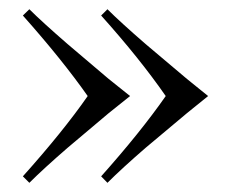

<svg xmlns="http://www.w3.org/2000/svg" viewBox="-20 -462 523 418"><path d="M200.2 -78.1Q285.6 -173.8 340.8 -252.9Q284.2 -334.5 200.2 -428.2L213.9 -441.9Q241.7 -414.1 296.9 -366.2L387.2 -290L433.1 -252.9L387.2 -215.8L296.9 -140.1Q245.1 -95.2 213.9 -64ZM29.8 -78.1Q117.7 -176.3 170.9 -252.9Q115.7 -331.5 29.8 -428.2L43.9 -441.9Q71.8 -414.1 127 -366.2L216.8 -290L263.2 -252.9L216.8 -215.8L127 -140.1Q75.2 -95.2 43.9 -64Z"/></svg>

Font: Messapia
Style: Regular
Weight: 400
Designer: Luca Marsano
Foundry: Collletttivo
Version: Version 1.000;FEAKit 1.0